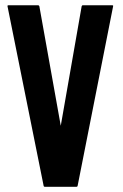

<svg xmlns="http://www.w3.org/2000/svg" viewBox="-20 -716 473 736"><path d="M272.9 0H151.9Q147.5 0 147 -4.9L8.8 -691.9Q7.8 -695.8 12.7 -695.8H126Q129.9 -695.8 130.9 -691.9L212.9 -233.9L293 -691.9Q293.9 -695.8 297.9 -695.8H409.7Q415 -695.8 413.6 -691.9L277.8 -4.9Q277.3 0 272.9 0Z"/></svg>

Font: Koulen
Style: Regular
Weight: 400
Designer: Danh Hong
Version: Version 8.00;December 21, 2023;FontCreator 13.0.0.2620 64-bi